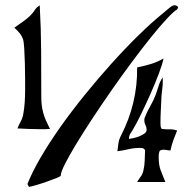

<svg xmlns="http://www.w3.org/2000/svg" viewBox="-20 -720 739 749"><path d="M135 -699Q140 -610 140.5 -521.5Q141 -433 141 -345Q141 -324 143 -308.5Q145 -293 149 -278.5Q153 -264 159.5 -249.5Q166 -235 175 -217Q165 -216 155.5 -216Q146 -216 136 -216Q113 -216 91.5 -217Q70 -218 48 -219Q54 -234 61 -246.5Q68 -259 71 -276Q75 -299 76.5 -322.5Q78 -346 78 -369Q78 -383 78 -412.5Q78 -442 77 -473.5Q76 -505 74.5 -532Q73 -559 69 -569Q64 -582 55 -592.5Q46 -603 36 -612Q52 -624 68.5 -635Q85 -646 99 -660Q108 -669 115.5 -680.5Q123 -692 135 -699ZM515 -457Q541 -462 567.5 -470Q594 -478 618 -492Q614 -471 599.5 -432.5Q585 -394 566.5 -352.5Q548 -311 530 -274Q512 -237 501 -219Q495 -208 489 -199.5Q483 -191 483 -178Q490 -179 501.5 -181.5Q513 -184 524 -188.5Q535 -193 543.5 -199Q552 -205 552 -214Q552 -223 547.5 -232Q543 -241 543 -252Q543 -259 545 -262Q554 -285 566.5 -306.5Q579 -328 588 -352Q594 -369 599 -385.5Q604 -402 614 -418Q615 -414 615 -410Q615 -406 615 -401Q615 -387 613 -373.5Q611 -360 610 -346Q609 -320 607.5 -293Q606 -266 606 -240Q606 -234 606.5 -228Q607 -222 611 -217Q626 -215 641 -215.5Q656 -216 671 -211Q663 -192 656 -172.5Q649 -153 645 -133Q638 -133 631.5 -134.5Q625 -136 618 -136Q604 -136 601.5 -128Q599 -120 599 -109Q599 -77 606 -58Q613 -39 625 -10H515Q521 -21 528.5 -30.5Q536 -40 539 -53Q544 -73 544.5 -94Q545 -115 546 -135L538 -142L526 -143Q503 -143 482 -138Q461 -133 438 -130Q440 -146 442 -161Q444 -176 452 -191Q484 -253 500 -320Q516 -387 515 -457ZM217 -35Q217 -32 200.5 -25.5Q184 -19 163 -11.5Q142 -4 121.5 2Q101 8 93 9L87 -2Q105 -48 138.5 -105.5Q172 -163 215.5 -224.5Q259 -286 310 -349Q361 -412 414 -471Q467 -530 519.5 -581.5Q572 -633 619 -671Q630 -680 637.5 -686.5Q645 -693 651 -696.5Q657 -700 662.5 -699.5Q668 -699 675 -693L672 -684Q658 -676 630.5 -646.5Q603 -617 568.5 -574Q534 -531 494.5 -478Q455 -425 416 -369Q377 -313 341 -258.5Q305 -204 277.5 -158.5Q250 -113 233.5 -80.5Q217 -48 217 -35Z"/></svg>

Font: Fette Mikado
Style: Regular
Weight: 400
Designer: Peter Wiegel
Foundry: Peter Wiegel
Version: Version 1.000